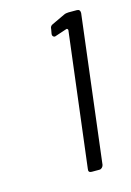

<svg xmlns="http://www.w3.org/2000/svg" viewBox="-76 -911 343 504"><g transform="rotate(-15 96.0 -659.0)"><path d="M160 -869H183Q192 -869 192 -859L143 -459Q142 -455 139 -452Q136 -449 132 -449H111Q101 -449 103 -459L148 -824Q148 -826 146.5 -827.5Q145 -829 143 -828L113 -818L110 -817Q106 -817 104 -820Q102 -823 103 -827L105 -838Q105 -847 113 -850L147 -866Q153 -869 160 -869Z"/></g></svg>

Font: Barlow Condensed Light
Style: Italic
Weight: 300
Width: 3
Italic angle: -7°
Designer: Jeremy Tribby
Foundry: Tribby Type
Version: Version 1.408